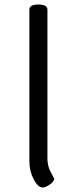

<svg xmlns="http://www.w3.org/2000/svg" viewBox="-20 -820 340 850"><path d="M190 -777V-117Q190 -85 205 -57.5Q220 -30 220 -29Q220 -17 201 -3.5Q182 10 169 10Q148 10 129 -26.5Q110 -63 110 -107V-777Q110 -800 150 -800Q190 -800 190 -777Z"/></svg>

Font: Offside
Style: Regular
Weight: 400
Designer: Eduardo Rodriguez Tunni
Foundry: Eduardo Rodriguez Tunni
Version: Version 1.001